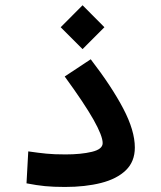

<svg xmlns="http://www.w3.org/2000/svg" viewBox="-20 -723 626 746"><path d="M232.4 3.4Q187 3.4 155 0.2Q123 -2.9 83 -10.7L89.8 -134.8Q130.4 -128.9 160.2 -126Q189.9 -123 234.4 -123Q294.9 -123 336.9 -133.1Q378.9 -143.1 378.9 -167Q378.9 -194.8 343.3 -258.1Q307.6 -321.3 231.4 -425.8L332.5 -492.7Q414.1 -386.7 459 -301Q503.9 -215.3 503.9 -149.9Q503.9 -95.2 469 -61.5Q434.1 -27.8 372.8 -12.2Q311.5 3.4 232.4 3.4ZM300.8 -532.2 215.8 -617.2 300.8 -702.6 385.7 -617.2Z"/></svg>

Font: Cascadia Code SemiBold
Style: Regular
Weight: 600
Monospace: yes
Designer: Aaron Bell
Foundry: Saja Typeworks
Version: Version 2404.023; ttfautohint (v1.8.4)